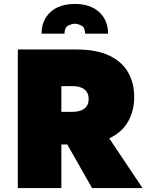

<svg xmlns="http://www.w3.org/2000/svg" viewBox="-20 -950 740 970"><path d="M190 -780Q190 -847 234.5 -888.5Q279 -930 358 -930Q437 -930 481.5 -888.5Q526 -847 526 -780H410Q410 -811 391.5 -820.5Q373 -830 358 -830Q343 -830 324.5 -820.5Q306 -811 306 -780ZM70 -700H365Q468 -700 532.5 -669Q597 -638 627.5 -584Q658 -530 658 -460Q658 -391 627.5 -336.5Q597 -282 532 -251L700 0H445L320 -220H290V0H70ZM345 -515H290V-385H345Q386 -385 407 -402Q428 -419 428 -450Q428 -481 407 -498Q386 -515 345 -515Z"/></svg>

Font: Jost* Black
Style: Regular
Weight: 900
Version: Version 3.7